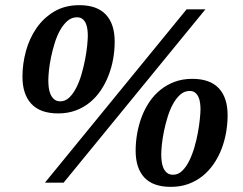

<svg xmlns="http://www.w3.org/2000/svg" viewBox="-20 -707 940 743"><path d="M319.8 -568.8Q319.8 -579.6 318.4 -592.3Q316.9 -605 312.5 -615.5Q308.1 -626 299.8 -633.1Q291.5 -640.1 277.8 -640.1Q257.3 -640.1 241.2 -626.2Q225.1 -612.3 212.6 -590.1Q200.2 -567.9 191.7 -540.3Q183.1 -512.7 177.5 -485.6Q171.9 -458.5 169.4 -434.6Q167 -410.6 167 -396Q167 -383.8 168.5 -369.6Q169.9 -355.5 175 -343.3Q180.2 -331.1 189.2 -323Q198.2 -314.9 213.9 -314.9Q232.9 -314.9 248.3 -329.8Q263.7 -344.7 275.6 -368.4Q287.6 -392.1 295.9 -421.1Q304.2 -450.2 309.6 -478.3Q314.9 -506.3 317.4 -530.8Q319.8 -555.2 319.8 -568.8ZM755.9 -285.2Q755.9 -295.4 754.4 -307.6Q752.9 -319.8 748.5 -330.3Q744.1 -340.8 735.8 -347.9Q727.5 -355 713.9 -355Q693.4 -355 677.5 -340.8Q661.6 -326.7 649.4 -304.4Q637.2 -282.2 628.7 -254.4Q620.1 -226.6 614.5 -199.2Q608.9 -171.9 606.4 -147.9Q604 -124 604 -108.9Q604 -97.2 605.5 -83.5Q606.9 -69.8 611.8 -58.1Q616.7 -46.4 625.7 -38.6Q634.8 -30.8 649.9 -30.8Q669.4 -30.8 684.8 -45.7Q700.2 -60.5 711.9 -84Q723.6 -107.4 732.2 -136.5Q740.7 -165.5 745.8 -193.8Q751 -222.2 753.4 -246.6Q755.9 -271 755.9 -285.2ZM423.8 -545.9Q423.8 -512.7 418 -479.5Q412.1 -446.3 400.1 -415.3Q388.2 -384.3 370.1 -357.4Q352.1 -330.6 327.9 -310.8Q303.7 -291 272.9 -279.5Q242.2 -268.1 205.1 -268.1Q135.7 -268.1 101.3 -305.2Q66.9 -342.3 66.9 -410.2Q66.9 -459.5 80.3 -509Q93.8 -558.6 121.1 -598.1Q148.4 -637.7 189.9 -662.4Q231.4 -687 287.1 -687Q355.5 -687 389.6 -650.6Q423.8 -614.3 423.8 -545.9ZM226.1 0H153.8L702.1 -670.9H774.9ZM860.8 -261.2Q860.8 -228 855 -194.6Q849.1 -161.1 837.2 -130.1Q825.2 -99.1 806.9 -72.5Q788.6 -45.9 764.2 -26.1Q739.7 -6.3 709 4.9Q678.2 16.1 641.1 16.1Q572.3 16.1 538.6 -20Q504.9 -56.2 504.9 -124Q504.9 -156.7 510.7 -190.2Q516.6 -223.6 528.3 -254.6Q540 -285.6 558.1 -312.5Q576.2 -339.4 600.6 -359.1Q625 -378.9 655.8 -390.4Q686.5 -401.9 724.1 -401.9Q792.5 -401.9 826.7 -365.5Q860.8 -329.1 860.8 -261.2Z"/></svg>

Font: Charis SIL APac
Style: Bold Italic
Weight: 700
Italic angle: -11°
Foundry: SIL International
Version: Version 5.000